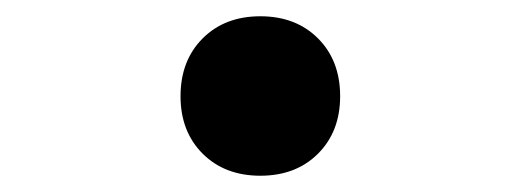

<svg xmlns="http://www.w3.org/2000/svg" viewBox="-20 -481 640 236"><path d="M300 -265Q256.2 -265 229 -292.2Q201.9 -319.4 201.9 -362.7Q201.9 -406.5 229 -433.7Q256.2 -461 300 -461Q343.8 -461 371 -433.7Q398.1 -406.5 398.1 -362.7Q398.1 -319.4 371 -292.2Q343.8 -265 300 -265Z"/></svg>

Font: JetBrains Mono
Style: Regular
Weight: 400
Monospace: yes
Designer: Philipp Nurullin, Konstantin Bulenkov
Foundry: JetBrains
Version: Version 2.305